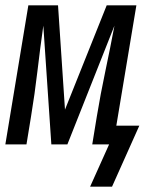

<svg xmlns="http://www.w3.org/2000/svg" viewBox="-28 -540 548 718"><path d="M391 158H309L380 0H317L334 -104Q348 -189 366 -274Q384 -359 400 -444L224 0H164L134 -444Q122 -359 112 -274Q102 -189 88 -104L71 0H-8L78 -520H189L215 -130L371 -520H482L407 -70H493Z"/></svg>

Font: Iosevka Algr
Style: Italic
Weight: 400
Italic angle: -9°
Monospace: yes
Designer: Belleve Invis
Foundry: Belleve Invis
Version: Version 26.0.2; ttfautohint (v1.8.3)